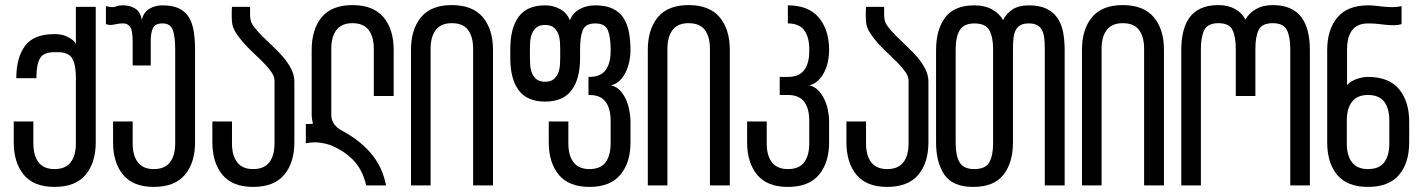

<svg xmlns="http://www.w3.org/2000/svg" viewBox="-20 -728 5588 754"><path d="M356 -701H278V-555C275.3 -561 271 -566.3 265 -571C259 -575.7 252.3 -579.8 245 -583.5C237.7 -587.2 230 -589.8 222 -591.5C214 -593.2 206.7 -594 200 -594H193C139 -594 100.7 -578.5 78 -547.5C55.3 -516.5 44 -474.3 44 -421H123V-425C123 -457 127.5 -481.3 136.5 -498C145.5 -514.7 164.3 -523 193 -523H207C235.7 -523 254.7 -514.7 264 -498C273.3 -481.3 278 -457 278 -425V-165C278 -133 271.2 -108.2 257.5 -90.5C243.8 -72.8 222.7 -64 194 -64C166 -64 145.2 -72.8 131.5 -90.5C117.8 -108.2 111 -133 111 -165V-251H34V-169C34 -115.7 47.2 -73.2 73.5 -41.5C99.8 -9.8 140 6 194 6C248.7 6 289.3 -9.8 316 -41.5C342.7 -73.2 356 -115.7 356 -169Z M618 -707C609.3 -707 600.7 -706 592 -704C583.3 -702 575.2 -698.7 567.5 -694C559.8 -689.3 553.3 -683.3 548 -676C542.7 -668.7 539 -659.7 537 -649C533.7 -670.3 525.2 -685.3 511.5 -694C497.8 -702.7 482.3 -707 465 -707C454.3 -707 447 -706.3 443 -705C439 -703.7 435.3 -702.5 432 -701.5C428.7 -700.5 424.7 -700 420 -700C415.3 -700 407.3 -701.3 396 -704V-633C402.7 -631 408.3 -630 413 -630C417.7 -630 422.5 -630.5 427.5 -631.5C432.5 -632.5 437.8 -633.5 443.5 -634.5C449.2 -635.5 456.3 -636 465 -636C475.7 -636 484.3 -631.5 491 -622.5C497.7 -613.5 501 -593.7 501 -563V-471H572V-567C572 -588.3 574.8 -605.2 580.5 -617.5C586.2 -629.8 598.7 -636 618 -636C639.3 -636 653 -627.2 659 -609.5C665 -591.8 668 -567 668 -535V-165C668 -133 661.2 -108.2 647.5 -90.5C633.8 -72.8 612.7 -64 584 -64C556 -64 535.2 -72.8 521.5 -90.5C507.8 -108.2 501 -133 501 -165V-251H424V-169C424 -115.7 437.2 -73.2 463.5 -41.5C489.8 -9.8 530 6 584 6C638.7 6 679.3 -9.8 706 -41.5C732.7 -73.2 746 -115.7 746 -169V-531C746 -557.7 744.3 -581.8 741 -603.5C737.7 -625.2 731.5 -643.7 722.5 -659C713.5 -674.3 700.5 -686.2 683.5 -694.5C666.5 -702.8 644.7 -707 618 -707Z M962 -701H891C890.3 -693.7 890 -684 890 -672C890 -659.3 890.3 -649.3 891 -642C892.3 -627.3 897.5 -613 906.5 -599C915.5 -585 926.2 -571.2 938.5 -557.5C950.8 -543.8 964 -530.5 978 -517.5C992 -504.5 1005 -491.8 1017 -479.5C1029 -467.2 1038.8 -455.3 1046.5 -444C1054.2 -432.7 1058 -421.7 1058 -411V-165C1058 -133 1051.2 -108.2 1037.5 -90.5C1023.8 -72.8 1002.7 -64 974 -64C946 -64 925.2 -72.8 911.5 -90.5C897.8 -108.2 891 -133 891 -165V-251H814V-169C814 -115.7 827.2 -73.2 853.5 -41.5C879.8 -9.8 920 6 974 6C1028.7 6 1069.3 -9.8 1096 -41.5C1122.7 -73.2 1136 -115.7 1136 -169V-407C1136 -424.3 1131.8 -441.2 1123.5 -457.5C1115.2 -473.8 1104.7 -489.3 1092 -504C1079.3 -518.7 1065.7 -532.8 1051 -546.5L1010 -586C997.3 -598.7 986.5 -610.8 977.5 -622.5C968.5 -634.2 963.7 -645.7 963 -657C962.3 -663 962 -669.7 962 -677Z M1323 -215C1309.7 -221.7 1299.3 -230.3 1292 -241C1284.7 -251.7 1281 -263.7 1281 -277V-536C1281 -568 1287.8 -592.8 1301.5 -610.5C1315.2 -628.2 1336 -637 1364 -637C1392.7 -637 1413.8 -628.2 1427.5 -610.5C1441.2 -592.8 1448 -568 1448 -536V-351H1526V-532C1526 -586 1512.7 -628.8 1486 -660.5C1459.3 -692.2 1418.7 -708 1364 -708C1310 -708 1269.8 -692.2 1243.5 -660.5C1217.2 -628.8 1204 -586 1204 -532V-277C1204 -271 1204.5 -265.2 1205.5 -259.5C1206.5 -253.8 1207.7 -248 1209 -242C1205.7 -242 1202.7 -241.8 1200 -241.5C1197.3 -241.2 1194.3 -241 1191 -241H1181V-165C1185.7 -166.3 1191.7 -167.3 1199 -168C1203.7 -168.7 1208.7 -169 1214 -169H1223C1231.7 -168.3 1240.5 -167.2 1249.5 -165.5C1258.5 -163.8 1267 -161.7 1275 -159C1312.3 -144.3 1343.2 -124.3 1367.5 -99C1391.8 -73.7 1408.7 -40.7 1418 0H1496C1492 -20.7 1486 -40.5 1478 -59.5C1470 -78.5 1459.2 -97 1445.5 -115C1431.8 -133 1415 -150.3 1395 -167C1375 -183.7 1351 -199.7 1323 -215Z M1594 0H1671V-536C1671 -568 1677.8 -592.8 1691.5 -610.5C1705.2 -628.2 1726 -637 1754 -637C1783.3 -637 1804.7 -628.2 1818 -610.5C1831.3 -592.8 1838 -568 1838 -536V0H1916V-532C1916 -586 1902.7 -628.8 1876 -660.5C1849.3 -692.2 1808.7 -708 1754 -708C1700 -708 1659.8 -692.2 1633.5 -660.5C1607.2 -628.8 1594 -586 1594 -532Z M2180 -536V-500C2180 -492.7 2179.7 -483.7 2179 -473C2178.3 -462.3 2176.2 -452.2 2172.5 -442.5C2168.8 -432.8 2163 -424.5 2155 -417.5C2147 -410.5 2135.7 -407 2121 -407C2105.7 -407 2094 -410.5 2086 -417.5C2078 -424.5 2072.2 -432.8 2068.5 -442.5C2064.8 -452.2 2062.7 -462.3 2062 -473C2061.3 -483.7 2061 -492.7 2061 -500V-536C2061 -544 2061.3 -553.3 2062 -564C2062.7 -574.7 2064.8 -584.8 2068.5 -594.5C2072.2 -604.2 2078 -612.5 2086 -619.5C2094 -626.5 2105.7 -630 2121 -630C2135.7 -630 2147 -626.5 2155 -619.5C2163 -612.5 2168.8 -604.2 2172.5 -594.5C2176.2 -584.8 2178.3 -574.7 2179 -564C2179.7 -553.3 2180 -544 2180 -536ZM2379 -393C2391.7 -395.7 2402.8 -401.5 2412.5 -410.5C2422.2 -419.5 2430.2 -430.3 2436.5 -443C2442.8 -455.7 2447.7 -469.7 2451 -485C2454.3 -500.3 2456 -515.7 2456 -531C2456 -557.7 2453.8 -581.8 2449.5 -603.5C2445.2 -625.2 2437.8 -643.7 2427.5 -659C2417.2 -674.3 2403 -686.2 2385 -694.5C2367 -702.8 2344.7 -707 2318 -707C2294.7 -707 2274 -702 2256 -692C2238 -682 2225.3 -667.3 2218 -648C2210.7 -667.3 2198 -682 2180 -692C2162 -702 2142.3 -707 2121 -707C2073.7 -707 2039 -692.2 2017 -662.5C1995 -632.8 1984 -590.7 1984 -536V-500C1984 -445.3 1995 -403.2 2017 -373.5C2039 -343.8 2073.7 -329 2121 -329C2167.7 -329 2202.2 -343.8 2224.5 -373.5C2246.8 -403.2 2258 -445.3 2258 -500V-535C2258 -567 2261.5 -591.8 2268.5 -609.5C2275.5 -627.2 2292 -636 2318 -636C2343.3 -636 2359.7 -627.2 2367 -609.5C2374.3 -591.8 2378 -567 2378 -535V-527C2378 -495 2371.3 -470.2 2358 -452.5C2344.7 -434.8 2323.7 -426 2295 -426H2291V-355H2295C2323.7 -355 2344.7 -346.2 2358 -328.5C2371.3 -310.8 2378 -286 2378 -254V-165C2378 -133 2371.3 -108.2 2358 -90.5C2344.7 -72.8 2323.7 -64 2295 -64C2267 -64 2246.2 -72.8 2232.5 -90.5C2218.8 -108.2 2212 -133 2212 -165V-251H2135V-169C2135 -115.7 2148.2 -73.2 2174.5 -41.5C2200.8 -9.8 2241 6 2295 6C2349 6 2389.3 -9.8 2416 -41.5C2442.7 -73.2 2456 -115.7 2456 -169V-250C2456 -265.3 2454.3 -281 2451 -297C2447.7 -313 2442.8 -327.7 2436.5 -341C2430.2 -354.3 2422.2 -365.7 2412.5 -375C2402.8 -384.3 2391.7 -390.3 2379 -393Z M2524 0H2601V-536C2601 -568 2607.8 -592.8 2621.5 -610.5C2635.2 -628.2 2656 -637 2684 -637C2713.3 -637 2734.7 -628.2 2748 -610.5C2761.3 -592.8 2768 -568 2768 -536V0H2846V-532C2846 -586 2832.7 -628.8 2806 -660.5C2779.3 -692.2 2738.7 -708 2684 -708C2630 -708 2589.8 -692.2 2563.5 -660.5C2537.2 -628.8 2524 -586 2524 -532Z M3158 -393C3170.7 -395.7 3181.8 -401.5 3191.5 -410.5C3201.2 -419.5 3209.3 -430.3 3216 -443C3222.7 -455.7 3227.7 -469.7 3231 -485C3234.3 -500.3 3236 -515.7 3236 -531C3236 -584.3 3222.5 -627 3195.5 -659C3168.5 -691 3128 -707 3074 -707V-636C3103.3 -636 3124.7 -627.2 3138 -609.5C3151.3 -591.8 3158 -567 3158 -535V-527C3158 -495 3151.3 -470.2 3138 -452.5C3124.7 -434.8 3103.3 -426 3074 -426H3042V-355H3074C3103.3 -355 3124.7 -346.2 3138 -328.5C3151.3 -310.8 3158 -286 3158 -254V-165C3158 -133 3151.3 -108.2 3138 -90.5C3124.7 -72.8 3103.3 -64 3074 -64C3046 -64 3025.2 -72.8 3011.5 -90.5C2997.8 -108.2 2991 -133 2991 -165V-251H2914V-169C2914 -115.7 2927.2 -73.2 2953.5 -41.5C2979.8 -9.8 3020 6 3074 6C3128.7 6 3169.3 -9.8 3196 -41.5C3222.7 -73.2 3236 -115.7 3236 -169V-250C3236 -265.3 3234.3 -281 3231 -297C3227.7 -313 3222.7 -327.7 3216 -341C3209.3 -354.3 3201.2 -365.7 3191.5 -375C3181.8 -384.3 3170.7 -390.3 3158 -393Z M3452 -701H3381C3380.3 -693.7 3380 -684 3380 -672C3380 -659.3 3380.3 -649.3 3381 -642C3382.3 -627.3 3387.5 -613 3396.5 -599C3405.5 -585 3416.2 -571.2 3428.5 -557.5C3440.8 -543.8 3454 -530.5 3468 -517.5C3482 -504.5 3495 -491.8 3507 -479.5C3519 -467.2 3528.8 -455.3 3536.5 -444C3544.2 -432.7 3548 -421.7 3548 -411V-165C3548 -133 3541.2 -108.2 3527.5 -90.5C3513.8 -72.8 3492.7 -64 3464 -64C3436 -64 3415.2 -72.8 3401.5 -90.5C3387.8 -108.2 3381 -133 3381 -165V-251H3304V-169C3304 -115.7 3317.2 -73.2 3343.5 -41.5C3369.8 -9.8 3410 6 3464 6C3518.7 6 3559.3 -9.8 3586 -41.5C3612.7 -73.2 3626 -115.7 3626 -169V-407C3626 -424.3 3621.8 -441.2 3613.5 -457.5C3605.2 -473.8 3594.7 -489.3 3582 -504C3569.3 -518.7 3555.7 -532.8 3541 -546.5L3500 -586C3487.3 -598.7 3476.5 -610.8 3467.5 -622.5C3458.5 -634.2 3453.7 -645.7 3453 -657C3452.3 -663 3452 -669.7 3452 -677Z M3880 -535V-165C3880 -133 3875 -108.2 3865 -90.5C3855 -72.8 3835.3 -64 3806 -64C3778 -64 3758.8 -72.8 3748.5 -90.5C3738.2 -108.2 3733 -133 3733 -165V-535C3733 -567 3738.3 -591.8 3749 -609.5C3759.7 -627.2 3779 -636 3807 -636C3835.7 -636 3855 -627.2 3865 -609.5C3875 -591.8 3880 -567 3880 -535ZM4021 -707C3994.3 -707 3972.8 -701.7 3956.5 -691C3940.2 -680.3 3927.7 -666.3 3919 -649C3909.7 -666.3 3895.3 -680.3 3876 -691C3856.7 -701.7 3833.7 -707 3807 -707C3753.7 -707 3715.2 -691 3691.5 -659C3667.8 -627 3656 -584.3 3656 -531V-169C3656 -115.7 3667 -73.2 3689 -41.5C3711 -9.8 3748.7 6 3802 6C3856 6 3895.5 -9.8 3920.5 -41.5C3945.5 -73.2 3958 -115.7 3958 -169V-535C3958 -551 3958.7 -565.2 3960 -577.5C3961.3 -589.8 3964.2 -600.3 3968.5 -609C3972.8 -617.7 3979 -624.3 3987 -629C3995 -633.7 4006 -636 4020 -636C4034 -636 4045.2 -633.7 4053.5 -629C4061.8 -624.3 4068.2 -617.7 4072.5 -609C4076.8 -600.3 4079.7 -589.8 4081 -577.5C4082.3 -565.2 4083 -551 4083 -535V0H4161V-531C4161 -557.7 4158.8 -581.8 4154.5 -603.5C4150.2 -625.2 4142.5 -643.7 4131.5 -659C4120.5 -674.3 4106 -686.2 4088 -694.5C4070 -702.8 4047.7 -707 4021 -707Z M4229 0H4306V-536C4306 -568 4312.8 -592.8 4326.5 -610.5C4340.2 -628.2 4361 -637 4389 -637C4418.3 -637 4439.7 -628.2 4453 -610.5C4466.3 -592.8 4473 -568 4473 -536V0H4551V-532C4551 -586 4537.7 -628.8 4511 -660.5C4484.3 -692.2 4443.7 -708 4389 -708C4335 -708 4294.8 -692.2 4268.5 -660.5C4242.2 -628.8 4229 -586 4229 -532Z M4978 -708C4952.7 -708 4930.8 -702.8 4912.5 -692.5C4894.2 -682.2 4880.3 -668.3 4871 -651C4862.3 -668.3 4848.8 -682.2 4830.5 -692.5C4812.2 -702.8 4790.3 -708 4765 -708C4738.3 -708 4715.7 -703.8 4697 -695.5C4678.3 -687.2 4663.3 -675.3 4652 -660C4640.7 -644.7 4632.3 -626.2 4627 -604.5C4621.7 -582.8 4619 -558.7 4619 -532V0H4696V-536C4696 -568 4700.5 -592.8 4709.5 -610.5C4718.5 -628.2 4737 -637 4765 -637C4793 -637 4811.3 -628.2 4820 -610.5C4828.7 -592.8 4833 -568 4833 -536V-351H4910V-536C4910 -568 4914.3 -592.8 4923 -610.5C4931.7 -628.2 4950 -637 4978 -637C5006 -637 5024.5 -628.2 5033.5 -610.5C5042.5 -592.8 5047 -568 5047 -536V0H5124V-532C5124 -558.7 5121.3 -582.8 5116 -604.5C5110.7 -626.2 5102.3 -644.7 5091 -660C5079.7 -675.3 5064.7 -687.2 5046 -695.5C5027.3 -703.8 5004.7 -708 4978 -708Z M5436 -254V-165C5436 -133 5429.3 -108.2 5416 -90.5C5402.7 -72.8 5381.3 -64 5352 -64C5324 -64 5303.2 -72.8 5289.5 -90.5C5275.8 -108.2 5269 -133 5269 -165V-254C5269 -286 5275.8 -310.8 5289.5 -328.5C5303.2 -346.2 5324 -355 5352 -355C5381.3 -355 5402.7 -346.2 5416 -328.5C5429.3 -310.8 5436 -286 5436 -254ZM5352 -426C5338.7 -426 5324.2 -423.3 5308.5 -418C5292.8 -412.7 5280 -404.7 5270 -394V-535C5270 -567 5276.7 -591.8 5290 -609.5C5303.3 -627.2 5324.3 -636 5353 -636C5367 -636 5379.7 -635.3 5391 -634C5402.3 -632.7 5413.2 -631.5 5423.5 -630.5C5433.8 -629.5 5444 -629 5454 -629C5464 -629 5474 -630.3 5484 -633V-704C5472 -701.3 5460.7 -700 5450 -700C5438.7 -700 5427.5 -700.5 5416.5 -701.5C5405.5 -702.5 5394.8 -703.7 5384.5 -705C5374.2 -706.3 5363.7 -707 5353 -707C5299 -707 5258.7 -691.2 5232 -659.5C5205.3 -627.8 5192 -585 5192 -531V-169C5192 -115 5205.2 -72.3 5231.5 -41C5257.8 -9.7 5298 6 5352 6C5406.7 6 5447.3 -9.7 5474 -41C5500.7 -72.3 5514 -115 5514 -169V-250C5514 -303.3 5500.7 -346 5474 -378C5447.3 -410 5406.7 -426 5352 -426Z"/></svg>

Font: Bebas Neue Regular two
Style: Regular2
Weight: 400
Designer: Ryoichi Tsunekawa & LGV (GE)
Foundry: Free Software Foundation, Inc.
Version: Version 1.003 August 13, 2016